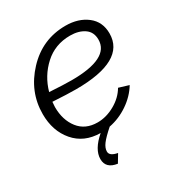

<svg xmlns="http://www.w3.org/2000/svg" viewBox="-170 -643 873 938"><g transform="rotate(-30 267.0 -174.0)"><path d="M227 -235Q179 -235 96 -240Q94 -220 94 -211Q94 -138 131.5 -90Q169 -42 238 -42Q287 -42 335 -69Q383 -96 408 -139L464 -122Q435 -74 385 -40Q335 -6 278 5Q238 40 221.5 62Q205 84 205 104Q205 129 249 137L222 182Q159 173 159 120Q159 66 224 10Q132 9 78.5 -53.5Q25 -116 25 -211Q25 -337 115.5 -433.5Q206 -530 337 -530Q409 -530 457 -493Q505 -456 505 -390Q505 -235 227 -235ZM332 -477Q247 -477 187.5 -422.5Q128 -368 106 -289Q186 -284 230 -284Q443 -284 443 -391Q443 -434 411.5 -455.5Q380 -477 332 -477Z"/></g></svg>

Font: Raleway-v4020
Style: Italic
Weight: 400
Italic angle: -12°
Designer: Matt McInerney, Pablo Impallari, Rodrigo Fuenzalida
Foundry: Matt McInerney, Pablo Impallari, Rodrigo Fuenzalida
Version: Version 4.020;PS 004.020;hotconv 1.0.88;makeotf.lib2.5.64775